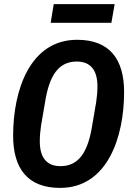

<svg xmlns="http://www.w3.org/2000/svg" viewBox="-20 -904 640 936"><path d="M273 12C504 12 585 -236 585 -455C585 -615 515 -710 356 -710C125 -710 44 -462 44 -243C44 -83 114 12 273 12ZM275 -94C205 -94 174 -139 174 -215C174 -240 176 -264 180 -291L200 -408C220 -532 263 -604 354 -604C424 -604 455 -559 455 -483C455 -458 453 -434 449 -407L429 -290C409 -166 366 -94 275 -94ZM227 -793H523L539 -884H242Z"/></svg>

Font: IBM Plex Mono SmBld
Style: Italic
Weight: 600
Italic angle: -9.5°
Monospace: yes
Designer: Mike Abbink, Paul van der Laan, Pieter van Rosmalen
Foundry: Bold Monday
Version: Version 2.004